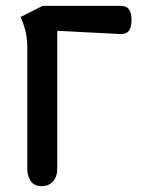

<svg xmlns="http://www.w3.org/2000/svg" viewBox="-20 -634 518 654"><path d="M122 0Q96 0 84.5 -17.5Q73 -35 73 -57V-472Q73 -507 65 -535Q57 -563 50 -576L125 -614H391Q412 -614 420 -601Q428 -588 428 -567Q428 -540 419 -529Q410 -518 392 -518L175 -529V-58Q175 -33 161 -16.5Q147 0 122 0Z"/></svg>

Font: El Messiri Medium
Style: Regular
Weight: 500
Designer: Mohamed Gaber
Foundry: Kief Type Foundry
Version: Version 2.020; ttfautohint (v1.8.3)